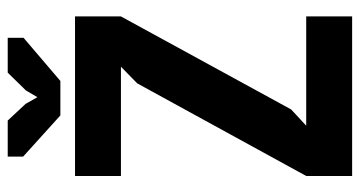

<svg xmlns="http://www.w3.org/2000/svg" viewBox="-232 -678 910 485"><g transform="rotate(-90 222.5 -435.0)"><path d="M21 -116 255 -543 297 -584H21V-700H424V-584L189 -154L148 -116H424V0H21ZM261 -737H174L70 -831V-870H161L203 -825L220 -795L237 -824L282 -870H370V-830Z"/></g></svg>

Font: PT Sans Narrow
Style: Bold
Weight: 700
Width: 3
Designer: A.Korolkova, O.Umpeleva, V.Yefimov
Foundry: ParaType Ltd
Version: Version 2.003W OFL